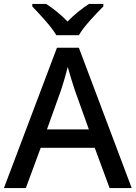

<svg xmlns="http://www.w3.org/2000/svg" viewBox="-20 -961 694 981"><path d="M268 -781H383C408 -826 471 -891 508 -928V-941H435C400 -919 360 -887 325 -851C291 -887 251 -918 216 -941H145V-928C181 -890 242 -826 268 -781ZM540 0H653L383 -717H271L0 0H112L188 -206H464ZM362 -501 434 -300H220L292 -501C300 -524 316 -578 326 -619C334 -589 355 -522 362 -501Z"/></svg>

Font: Noto Sans Bassa Vah Medium
Style: Regular
Weight: 500
Designer: Monotype Design Team
Foundry: Monotype Imaging Inc.
Version: Version 2.002